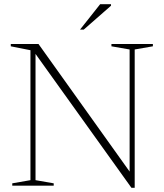

<svg xmlns="http://www.w3.org/2000/svg" viewBox="-20 -878 774 908"><path d="M124 -26V-640.5L31 -659V-670H162L593 -66.5V-644L507 -659V-670H703V-659L617 -644V10H601.5L148 -623V-26L234 -11V0H38V-11ZM358.5 -738 453.5 -858H505V-851L376 -738Z"/></svg>

Font: Newsreader 16pt ExtraLight
Style: Regular
Weight: 275
Designer: Hugues Gentile
Foundry: Production Type
Version: Version 1.003; ttfautohint (v1.8.3)